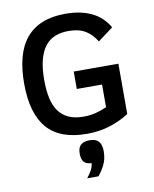

<svg xmlns="http://www.w3.org/2000/svg" viewBox="-101 -765 887 1108"><g transform="rotate(-10 342.5 -211.5)"><path d="M522 -499Q497.1 -542 458.7 -565.4Q420.4 -588.9 358.9 -588.9Q315.9 -588.9 281.5 -575.4Q247.1 -562 222.9 -531.7Q198.7 -501.5 185.8 -452.9Q172.9 -404.3 172.9 -334Q172.9 -272.5 183.3 -226.1Q193.8 -179.7 216.6 -148.9Q239.3 -118.2 274.9 -102.5Q310.5 -86.9 360.8 -86.9Q398.4 -86.9 430.9 -95Q463.4 -103 497.1 -118.2V-251H349.1V-353H610.8V-58.1Q559.6 -24.9 497.8 -5.4Q436 14.2 362.8 14.2Q204.6 14.2 129.9 -72.5Q55.2 -159.2 55.2 -334Q55.2 -419.9 73 -486.3Q90.8 -552.7 128.2 -597.9Q165.5 -643.1 222.9 -666.5Q280.3 -689.9 358.9 -689.9Q412.1 -689.9 453.1 -679.9Q494.1 -669.9 524.7 -652.8Q555.2 -635.7 576.4 -613.3Q597.7 -590.8 611.8 -565.9ZM318.8 267.1Q336.9 244.1 347.4 224.4Q357.9 204.6 358.9 185.1Q328.6 184.1 314.7 168.7Q300.8 153.3 300.8 120.1Q300.8 104.5 304.2 92Q307.6 79.6 315.9 71Q324.2 62.5 337.6 57.9Q351.1 53.2 371.1 53.2Q407.7 53.2 423.8 73Q439.9 92.8 439.9 128.9Q439.9 172.4 424.1 205.6Q408.2 238.8 384.8 267.1Z"/></g></svg>

Font: Clear Sans Medium
Style: Regular
Weight: 500
Foundry: Intel Corporation
Version: Version 1.00